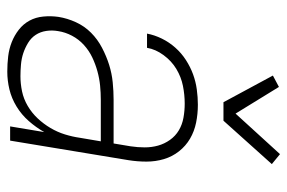

<svg xmlns="http://www.w3.org/2000/svg" viewBox="-154 -646 807 540"><g transform="rotate(90 250.0 -375.5)"><path d="M181 8Q159 8 138 5.5Q117 3 98 -4.5Q79 -12 63 -24.5Q47 -37 37.5 -54.5Q28 -72 26 -93.5Q24 -115 27 -136Q31 -161 42 -185Q53 -209 71.5 -227.5Q90 -246 114 -258.5Q138 -271 162 -278.5Q186 -286 211 -288.5Q236 -291 260 -291H383L391 -339Q394 -359 394 -378.5Q394 -398 389 -416Q384 -434 373 -449.5Q362 -465 346 -474.5Q330 -484 310.5 -487.5Q291 -491 271 -491Q246 -491 221 -486Q196 -481 173.5 -467.5Q151 -454 134.5 -431.5Q118 -409 114 -385H74Q78 -406 88 -426.5Q98 -447 113.5 -464.5Q129 -482 148.5 -494.5Q168 -507 188.5 -514.5Q209 -522 231 -525Q253 -528 274 -528Q300 -528 324.5 -523Q349 -518 369.5 -506Q390 -494 405 -475Q420 -456 427 -432.5Q434 -409 434 -383.5Q434 -358 430 -333L375 0H335L351 -96Q338 -73 320 -52.5Q302 -32 279 -18Q256 -4 231 2Q206 8 181 8ZM194 -29Q215 -29 236.5 -33.5Q258 -38 277.5 -49.5Q297 -61 312.5 -77.5Q328 -94 339.5 -113.5Q351 -133 357.5 -154Q364 -175 367 -196L377 -255H260Q240 -255 220 -253Q200 -251 180 -245.5Q160 -240 141 -231Q122 -222 106 -207.5Q90 -193 80 -174Q70 -155 67 -135Q64 -118 66.5 -101.5Q69 -85 77.5 -72Q86 -59 100 -50.5Q114 -42 129 -37Q144 -32 161 -30.5Q178 -29 194 -29ZM267 -600 192 -739 224 -756 299 -634 413 -759 441 -736 319 -600Z"/></g></svg>

Font: Iosevka Extralight Oblique
Style: Regular
Weight: 200
Italic angle: -9°
Monospace: yes
Designer: Belleve Invis
Foundry: Belleve Invis
Version: Version 32.5.0; ttfautohint (v1.8.4)